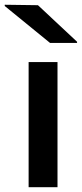

<svg xmlns="http://www.w3.org/2000/svg" viewBox="-57 -785 343 805"><path d="M184.1 -524.9V0H63V-524.9ZM-37.1 -759.8V-765.1L102.1 -763.2L266.1 -609.9V-605H152.8Z"/></svg>

Font: Nacelle SemiBold
Style: Regular
Weight: 600
Designer: Sora Sagano
Foundry: Sora Sagano
Version: Version 1.000;FEAKit 1.0